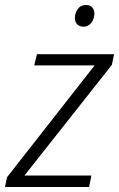

<svg xmlns="http://www.w3.org/2000/svg" viewBox="-34 -749 477 769"><path d="M-14 0 -6 -39 345 -487H103L114 -532H423L414 -489L64 -46H332L323 0ZM301 -642Q286 -642 276 -651Q266 -660 266 -677Q266 -697 277.5 -713Q289 -729 310 -729Q322 -729 329 -724.5Q336 -720 340 -712.5Q344 -705 344 -695Q344 -673 331.5 -657.5Q319 -642 301 -642Z"/></svg>

Font: Noto Sans Display Light
Style: Italic
Weight: 300
Italic angle: -12°
Designer: Monotype Design Team
Foundry: Monotype Imaging Inc.
Version: Version 2.003